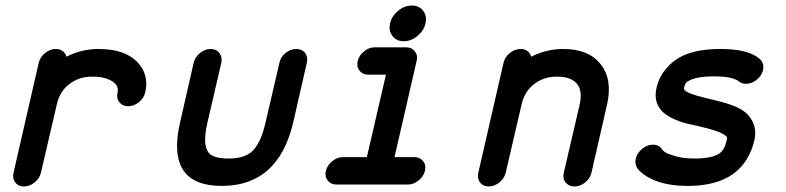

<svg xmlns="http://www.w3.org/2000/svg" viewBox="-20 -654 2840 694"><path d="M120 -427Q125 -448 143 -462.5Q161 -477 182 -477Q196 -477 206.5 -469.5Q217 -462 220 -449Q275 -477 336 -477Q429 -477 474.5 -431.5Q520 -386 505 -320Q505 -320 505 -320Q500 -299 482 -284.5Q464 -270 443.5 -270Q423 -270 411.5 -284.5Q400 -299 405 -320Q405 -320 405 -320Q410 -342 390 -357Q364 -377 313 -377Q266 -377 232 -351Q196 -325 185 -275L128 -30Q123 -9 105 5.5Q87 20 66.5 20Q46 20 35 5.5Q24 -9 29 -30Z M680 -427Q685 -448 703 -462.5Q721 -477 741 -477Q762 -477 773 -462.5Q784 -448 780 -427L730 -212Q712 -134 732 -105Q748 -81 805 -81Q862 -81 889 -105Q922 -133 940 -212L990 -427Q994 -448 1012 -462.5Q1030 -477 1051 -477Q1072 -477 1083 -462.5Q1094 -448 1089 -427L1040 -212Q986 18 782 18Q681 18 643 -38Q604 -96 631 -212Z M1419 -615Q1442 -634 1468.5 -634Q1495 -634 1509.5 -615Q1524 -596 1518 -569.5Q1512 -543 1489 -524Q1466 -505 1439.5 -505Q1413 -505 1398.5 -524Q1384 -543 1390 -569.5Q1396 -596 1419 -615ZM1311 -384Q1291 -384 1279.5 -398.5Q1268 -413 1273 -433.5Q1278 -454 1296 -468.5Q1314 -483 1334 -483H1448Q1468 -483 1479.5 -468.5Q1491 -454 1486 -434L1406 -86H1478Q1498 -86 1509.5 -71.5Q1521 -57 1516 -36.5Q1511 -16 1493 -1.5Q1475 13 1455 13H1196Q1176 13 1164.5 -1.5Q1153 -16 1158 -36.5Q1163 -57 1181 -71.5Q1199 -86 1219 -86H1306L1375 -384Z M1800 -427Q1805 -448 1823 -462.5Q1841 -477 1862 -477Q1876 -477 1886.5 -469.5Q1897 -462 1900 -449Q1955 -477 2016 -477Q2108 -477 2151.5 -421.5Q2195 -366 2174 -275L2118 -30Q2113 -9 2095 5.5Q2077 20 2056.5 20Q2036 20 2024.5 5.5Q2013 -9 2018 -30L2075 -275Q2087 -327 2064 -353Q2042 -377 1993 -377Q1946 -377 1912 -351Q1876 -325 1865 -275L1808 -30Q1803 -9 1785 5.5Q1767 20 1746.5 20Q1726 20 1715 5.5Q1704 -9 1709 -30Z M2584 -477Q2687 -477 2727 -440Q2743 -425 2738 -400Q2733 -380 2715 -365.5Q2697 -351 2676 -351Q2659 -351 2648 -362Q2623 -378 2561 -378Q2502 -378 2474 -364Q2463 -359 2459.5 -354.5Q2456 -350 2452 -336Q2452 -334 2452 -333Q2452 -332 2453 -330.5Q2454 -329 2457.5 -326Q2461 -323 2467 -320Q2485 -310 2556.5 -293.5Q2628 -277 2658 -259Q2686 -243 2700.5 -214Q2715 -185 2707 -148Q2688 -66 2628 -24Q2568 18 2466 18Q2381 18 2327 -11Q2297 -27 2283 -47Q2274 -62 2278 -81Q2283 -101 2301 -116Q2319 -131 2340 -131Q2363 -131 2374 -113Q2377 -109 2384.5 -103.5Q2392 -98 2421 -89.5Q2450 -81 2489 -81Q2555 -81 2581 -100Q2599 -112 2607 -148Q2609 -155 2607 -159Q2605 -163 2593 -170Q2575 -180 2539 -189.5Q2503 -199 2471 -205.5Q2439 -212 2407 -228Q2375 -244 2361 -268Q2344 -297 2353 -336Q2361 -374 2387 -405Q2413 -436 2447 -452Q2500 -477 2584 -477Z"/></svg>

Font: Brass Mono
Style: Bold Italic
Weight: 700
Italic angle: -13°
Monospace: yes
Version: Version 1.000; ttfautohint (v1.8.3) -l 8 -r 50 -G 200 -x 14 